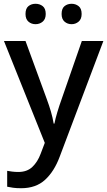

<svg xmlns="http://www.w3.org/2000/svg" viewBox="-20 -756 567 1016"><path d="M1 -539H115L227 -233Q240 -198 249.5 -165.5Q259 -133 264 -102H268Q273 -128 283.5 -163Q294 -198 307 -234L413 -539H527L296 73Q267 151 218.5 195.5Q170 240 92 240Q67 240 49 237.5Q31 235 18 232V148Q28 150 44 152Q60 154 77 154Q123 154 151 127.5Q179 101 195 58L217 0ZM115 -682Q115 -711 130.5 -723.5Q146 -736 168 -736Q190 -736 206 -723.5Q222 -711 222 -682Q222 -655 206 -641.5Q190 -628 168 -628Q146 -628 130.5 -641.5Q115 -655 115 -682ZM306 -682Q306 -711 321.5 -723.5Q337 -736 359 -736Q380 -736 396 -723.5Q412 -711 412 -682Q412 -655 396 -641.5Q380 -628 359 -628Q337 -628 321.5 -641.5Q306 -655 306 -682Z"/></svg>

Font: Noto Sans Gurmukhi UI Medium
Style: Regular
Weight: 500
Designer: Jelle Bosma - Monotype Design Team
Foundry: Monotype Imaging Inc.
Version: Version 2.004; ttfautohint (v1.8.4.7-5d5b)